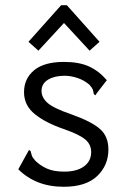

<svg xmlns="http://www.w3.org/2000/svg" viewBox="-20 -705 490 735"><path d="M224 10Q170 10 126.5 -7Q83 -24 50 -57L86 -122L91 -131L97 -127Q99 -119 101.5 -110.5Q104 -102 115 -90Q134 -71 160 -59.5Q186 -48 226 -48Q274 -48 301.5 -68Q329 -88 329 -123Q329 -152 306.5 -171Q284 -190 227 -210Q156 -234 114 -267.5Q72 -301 72 -352Q72 -404 110.5 -436Q149 -468 225 -468Q283 -468 321 -450.5Q359 -433 389 -398L351 -349L345 -340L339 -345Q338 -353 335.5 -361Q333 -369 322 -381Q302 -398 276.5 -406.5Q251 -415 227 -415Q189 -415 164 -400Q139 -385 139 -357Q139 -332 161.5 -311.5Q184 -291 254 -267Q330 -240 362.5 -211.5Q395 -183 395 -133Q395 -72 352 -31Q309 10 224 10ZM127 -511 89 -545 214 -685H236L361 -545L323 -511L225 -617Z"/></svg>

Font: Inconsolata SemiCondensed
Style: Regular
Weight: 400
Width: 4
Monospace: yes
Designer: Raph Levien, Cyreal, Brenton Simpson
Foundry: Raph Levien, Cyreal, Google
Version: Version 3.000; ttfautohint (v1.8.2.53-6de2)